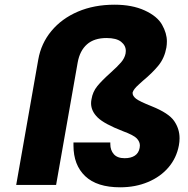

<svg xmlns="http://www.w3.org/2000/svg" viewBox="-20 -788 800 818"><path d="M143 -534Q155 -603 199 -656Q243 -709 312 -738.5Q381 -768 468 -768Q543 -768 596.5 -743.5Q650 -719 670.5 -682.5Q691 -646 691 -612Q691 -599 689 -586Q681 -541 655.5 -509.5Q630 -478 589 -444Q586 -441 573 -429.5Q560 -418 553.5 -409.5Q547 -401 545 -394Q545 -392 545 -391Q545 -379 559.5 -367.5Q574 -356 627 -335Q699 -306 722 -272.5Q745 -239 745 -199Q745 -184 742 -168Q732 -115 698 -75Q664 -35 610.5 -12.5Q557 10 492 10Q393 10 343 -37.5Q293 -85 293 -168Q293 -174 293 -181H450Q450 -178 450 -174Q450 -148 465 -131Q480 -114 511 -114Q538 -114 554.5 -125Q571 -136 575 -158Q576 -163 576 -168Q576 -184 563 -198Q550 -212 504 -229Q424 -260 396 -287.5Q368 -315 368 -348Q368 -357 370 -366Q375 -397 394.5 -421Q414 -445 451 -478Q481 -505 496 -522.5Q511 -540 515 -560Q516 -566 516 -571Q516 -594 496 -610Q476 -626 434 -626Q381 -626 350.5 -599Q320 -572 311 -522L219 0H49Z"/></svg>

Font: Fz Poppins
Style: Bold Italic
Weight: 700
Italic angle: -10°
Designer: Ninad Kale (Devanagari), Jonny Pinhorn (Latin)
Foundry: Indian Type Foundry
Version: Vit hóa bi Vntype.Com & FontZin.Com